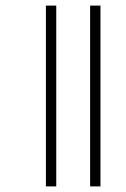

<svg xmlns="http://www.w3.org/2000/svg" viewBox="-20 -617 451 686"><path d="M302 49V-597H339V49ZM144 49V-597H181V49Z"/></svg>

Font: Noto Sans Malayalam ExtraCondensed ExtraLight
Style: Regular
Weight: 200
Width: 2
Designer: Jelle Bosma - Monotype Design Team
Foundry: Monotype Imaging Inc.
Version: Version 2.104; ttfautohint (v1.8.4.7-5d5b)